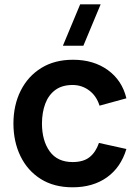

<svg xmlns="http://www.w3.org/2000/svg" viewBox="-20 -822 616 858"><path d="M352.5 -617.5H261L338.2 -802.5H429.7ZM304.5 15Q221.1 15 162 -22.2Q102.9 -59.5 71.6 -124Q40.2 -188.4 40 -270Q40.2 -352.8 72.7 -417.2Q105.1 -481.6 164.6 -518.3Q224.1 -555 306.2 -555Q398.2 -555 462 -508.8Q525.8 -462.7 544.8 -382.7L424.8 -349.8Q411.1 -393.5 378.5 -417.8Q345.9 -442.2 304.5 -442.2Q257.3 -442.2 227 -419.8Q196.7 -397.3 182.2 -358.4Q167.7 -319.5 167.5 -270Q167.8 -192.9 202.2 -145.4Q236.7 -97.8 304.5 -97.8Q352.8 -97.8 380.4 -119.9Q408.1 -142 422.2 -183.3L544.8 -156.2Q520.1 -73.7 457.6 -29.3Q395.1 15 304.5 15Z"/></svg>

Font: Manrope ExtraLight
Style: Regular
Weight: 200
Designer: Mikhail Sharanda
Foundry: Mikhail Sharanda
Version: Version 4.505